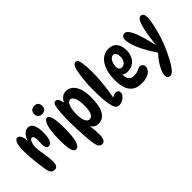

<svg xmlns="http://www.w3.org/2000/svg" viewBox="-25 -1529 2469 2469"><g transform="rotate(-45 1209.5 -295.0)"><path d="M50 -451Q50 -547 67 -589.5Q84 -632 115 -632Q139 -632 153.5 -610.5Q168 -589 174.5 -557.5Q181 -526 181 -494L176 -496Q192 -550 224.5 -589Q257 -628 303 -628Q353 -628 376.5 -577Q400 -526 400 -449Q400 -348 378.5 -307.5Q357 -267 322 -267Q297 -267 285.5 -292Q274 -317 278 -381Q283 -448 273.5 -474Q264 -500 247 -500Q223 -500 207.5 -462Q192 -424 192 -370Q192 -348 197 -314Q202 -280 208 -240.5Q214 -201 219 -161.5Q224 -122 224 -90Q224 -40 208 -19Q192 2 163 2Q129 2 111 -20.5Q93 -43 84 -94Q76 -140 68 -203Q60 -266 55 -332Q50 -398 50 -451Z M561 -767Q599 -767 615.5 -745Q632 -723 632 -694Q632 -658 611.5 -638.5Q591 -619 554 -619Q517 -619 499.5 -640.5Q482 -662 482 -691Q482 -729 503.5 -748Q525 -767 561 -767ZM567 -544Q598 -544 615 -484Q632 -424 632 -293Q632 -132 609.5 -61Q587 10 543 10Q509 10 493 -42.5Q477 -95 477 -226Q477 -387 502 -465.5Q527 -544 567 -544Z M797 -620Q822 -620 839 -588.5Q856 -557 863 -489L842 -470Q856 -540 893 -577Q930 -614 980 -614Q1030 -614 1069.5 -582Q1109 -550 1131.5 -485.5Q1154 -421 1154 -324Q1154 -167 1108 -92.5Q1062 -18 983 -18Q931 -18 901.5 -48Q872 -78 861 -121L873 -127Q881 -67 886.5 -8.5Q892 50 892 94Q892 139 877 170Q862 201 829 201Q797 201 780.5 175Q764 149 757 106Q750 62 744.5 -7Q739 -76 735.5 -156Q732 -236 732 -312Q732 -390 737 -458.5Q742 -527 751 -570Q758 -595 768.5 -607.5Q779 -620 797 -620ZM942 -499Q907 -499 886 -445.5Q865 -392 865 -309Q865 -224 885.5 -182Q906 -140 940 -140Q981 -140 999.5 -187.5Q1018 -235 1018 -311Q1018 -408 995 -453.5Q972 -499 942 -499Z M1342 2Q1312 2 1295.5 -12.5Q1279 -27 1268 -61Q1252 -111 1245 -187.5Q1238 -264 1238 -376Q1238 -445 1243.5 -514Q1249 -583 1258 -640.5Q1267 -698 1277 -731Q1288 -765 1301.5 -778Q1315 -791 1333 -791Q1352 -791 1362.5 -777.5Q1373 -764 1380 -730Q1386 -697 1390 -649Q1394 -601 1394 -546Q1394 -471 1387 -388Q1380 -305 1368.5 -225Q1357 -145 1341 -78L1316 -92Q1338 -119 1365.5 -133.5Q1393 -148 1418 -148Q1441 -148 1454 -136Q1467 -124 1467 -98Q1467 -74 1447.5 -51Q1428 -28 1399 -13Q1370 2 1342 2Z M1745 8Q1664 8 1615.5 -25Q1567 -58 1545.5 -120Q1524 -182 1524 -268Q1524 -377 1553 -453.5Q1582 -530 1632.5 -571Q1683 -612 1747 -612Q1827 -612 1865.5 -562.5Q1904 -513 1904 -433Q1904 -369 1880 -322.5Q1856 -276 1813.5 -251Q1771 -226 1715 -226Q1690 -226 1665.5 -237Q1641 -248 1622 -267L1646 -308Q1643 -284 1643 -260Q1643 -191 1668 -161.5Q1693 -132 1739 -132Q1780 -132 1804 -141Q1828 -150 1844.5 -158.5Q1861 -167 1878 -167Q1892 -167 1903.5 -160Q1915 -153 1922.5 -140Q1930 -127 1930 -109Q1930 -80 1909 -53Q1888 -26 1847 -9Q1806 8 1745 8ZM1706 -319Q1744 -319 1767 -351.5Q1790 -384 1790 -432Q1790 -467 1777 -489.5Q1764 -512 1736 -512Q1713 -512 1694.5 -493Q1676 -474 1665.5 -444Q1655 -414 1655 -379Q1655 -350 1668.5 -334.5Q1682 -319 1706 -319Z M2069 199Q2019 199 2019 145Q2019 113 2037 69Q2055 25 2089 -26Q2123 -77 2171 -129L2170 -121Q2077 -258 2030 -366Q1983 -474 1983 -543Q1983 -573 1998.5 -590Q2014 -607 2040 -607Q2086 -607 2129 -510.5Q2172 -414 2214 -221H2218Q2241 -427 2271 -522.5Q2301 -618 2342 -618Q2368 -618 2381 -598.5Q2394 -579 2394 -544Q2394 -515 2386 -466.5Q2378 -418 2363.5 -358Q2349 -298 2328.5 -234.5Q2308 -171 2282 -111Q2215 43 2162.5 121Q2110 199 2069 199Z"/></g></svg>

Font: DynaPuff Condensed
Style: Regular
Weight: 400
Width: 3
Designer: Toshi Omagari, Jennifer Daniel
Foundry: Google Fonts
Version: Version 2.000